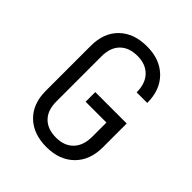

<svg xmlns="http://www.w3.org/2000/svg" viewBox="-206 -871 1011 1011"><g transform="rotate(45 300.0 -365.0)"><path d="M305 10Q207 10 150 -45.5Q93 -101 93 -197V-533Q93 -629 150 -684.5Q207 -740 305 -740Q401 -740 458.5 -683.5Q516 -627 516 -530H437Q437 -596 401.5 -632.5Q366 -669 305 -669Q242 -669 207 -633.5Q172 -598 172 -533V-197Q172 -132 207 -96.5Q242 -61 305 -61Q367 -61 402 -97.5Q437 -134 437 -200V-305H282V-377H516V-200Q516 -103 458.5 -46.5Q401 10 305 10Z"/></g></svg>

Font: JetBrains Mono NL Light
Style: Regular
Weight: 300
Monospace: yes
Designer: Philipp Nurullin, Konstantin Bulenkov
Foundry: JetBrains
Version: Version 2.305; ttfautohint (v1.8.4.7-5d5b)